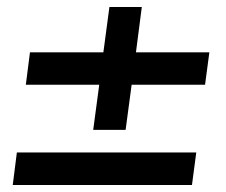

<svg xmlns="http://www.w3.org/2000/svg" viewBox="-20 -677 640 544"><path d="M353 -437 335.9 -309.1H244.1L261.2 -437H53.2L64.9 -528.8H272.9L290 -657.2H381.8L365.2 -528.8H573.2L561 -437ZM16.1 -152.8 27.8 -245.1H536.1L523.9 -152.8Z"/></svg>

Font: Cooper Hewitt
Style: Medium Italic
Weight: 708
Designer: Village Type and Design LLC
Foundry: Cooper Hewitt Smithsonian Design Museum
Version: 1.000